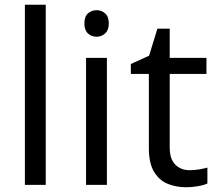

<svg xmlns="http://www.w3.org/2000/svg" viewBox="-20 -780 917 810"><path d="M173 0H85V-760H173Z M388 -737Q408 -737 423.5 -723.5Q439 -710 439 -681Q439 -653 423.5 -639Q408 -625 388 -625Q366 -625 351 -639Q336 -653 336 -681Q336 -710 351 -723.5Q366 -737 388 -737ZM431 -536V0H343V-536Z M780 -62Q800 -62 821 -65.5Q842 -69 855 -73V-6Q841 1 815 5.5Q789 10 765 10Q723 10 687.5 -4.5Q652 -19 630 -55Q608 -91 608 -156V-468H532V-510L609 -545L644 -659H696V-536H851V-468H696V-158Q696 -109 719.5 -85.5Q743 -62 780 -62Z"/></svg>

Font: Noto Sans Imperial Aramaic
Style: Regular
Weight: 400
Designer: Monotype Design Team
Foundry: Monotype Imaging Inc.
Version: Version 2.001; ttfautohint (v1.8.4.7-5d5b)